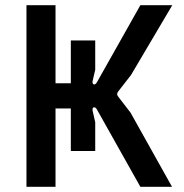

<svg xmlns="http://www.w3.org/2000/svg" viewBox="-20 -720 711 740"><path d="M82 0H194V-302H253V-138H347V-249L337 -293C334 -307 345 -312 353 -299L521 0H643L483 -286L436 -347C430 -354 430 -361 436 -368L485 -431L644 -700H521L353 -402C345 -389 334 -394 337 -408L347 -451V-564H253V-399H194V-700H82Z"/></svg>

Font: Finlandica Medium
Style: Regular
Weight: 500
Designer: Niklas Ekholm, Juho Hiilivirta, Jaakko Suomalainen
Foundry: Helsinki Type Studio
Version: Version 2.000;Glyphs 3.2 (3202)